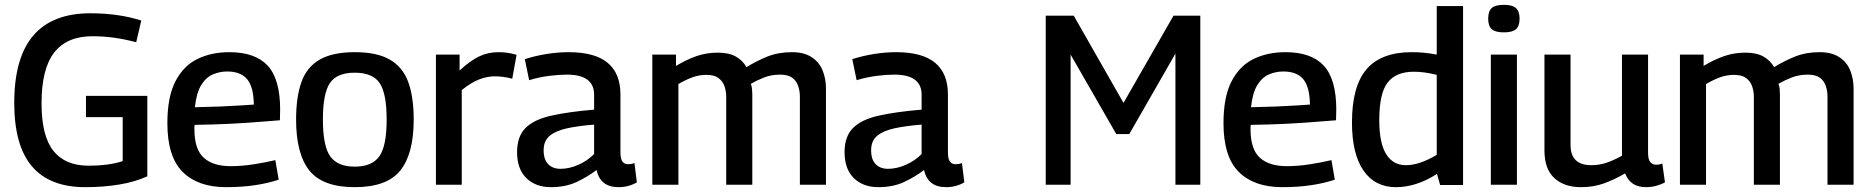

<svg xmlns="http://www.w3.org/2000/svg" viewBox="-20 -765 7752 795"><path d="M39 -339Q39 -526 118 -618Q197 -710 354 -710Q413 -710 465.5 -702.5Q518 -695 565 -680L544 -590Q452 -615 363 -615Q257 -615 204.5 -547.5Q152 -480 152 -337Q152 -202 201 -140.5Q250 -79 346 -79Q432 -79 488 -98V-280H336V-368H590V-35Q540 -12 474.5 -1Q409 10 333 10Q186 10 112.5 -76Q39 -162 39 -339Z M916 10Q800 10 736.5 -53Q673 -116 673 -255Q673 -364 706.5 -428.5Q740 -493 798 -521Q856 -549 929 -549Q1037 -549 1088.5 -493Q1140 -437 1140 -311Q1140 -304 1139.5 -291Q1139 -278 1139 -267Q1109 -265 1056 -260.5Q1003 -256 933.5 -252.5Q864 -249 786 -248Q785 -243 785 -239Q785 -235 785 -230Q785 -147 823.5 -112Q862 -77 935 -77Q981 -77 1029.5 -84.5Q1078 -92 1120 -102L1134 -21Q1089 -6 1034.5 2Q980 10 916 10ZM787 -321Q842 -322 892 -324Q942 -326 978.5 -328.5Q1015 -331 1031 -332Q1030 -406 1003 -437.5Q976 -469 921 -469Q890 -469 861.5 -457Q833 -445 813 -412.5Q793 -380 787 -321Z M1206 -270Q1206 -363 1228 -425Q1250 -487 1303.5 -518Q1357 -549 1449 -549Q1541 -549 1594.5 -518Q1648 -487 1670.5 -425Q1693 -363 1693 -270Q1693 -128 1637.5 -59Q1582 10 1449 10Q1316 10 1261 -59Q1206 -128 1206 -270ZM1317 -270Q1317 -160 1347.5 -117.5Q1378 -75 1449 -75Q1520 -75 1550.5 -117.5Q1581 -160 1581 -270Q1581 -378 1552 -421Q1523 -464 1449 -464Q1375 -464 1346 -421Q1317 -378 1317 -270Z M1883 -539V-473Q1926 -513 1963 -531Q2000 -549 2044 -549Q2083 -549 2119 -538L2101 -439Q2064 -449 2029 -449Q1997 -449 1963.5 -436Q1930 -423 1892 -392V0H1785V-539Z M2121 -135Q2121 -200 2156 -235Q2191 -270 2262 -286Q2333 -302 2440 -311V-373Q2440 -456 2327 -456Q2296 -456 2255 -451Q2214 -446 2171 -433L2153 -520Q2196 -534 2243.5 -541.5Q2291 -549 2334 -549Q2443 -549 2496 -505Q2549 -461 2549 -374V-136Q2549 -106 2557.5 -95.5Q2566 -85 2581 -85Q2586 -85 2593 -86Q2600 -87 2607 -90L2617 -10Q2583 10 2541 10Q2466 10 2450 -61Q2412 -32 2366.5 -11Q2321 10 2261 10Q2198 10 2159.5 -27.5Q2121 -65 2121 -135ZM2231 -143Q2231 -104 2250 -85Q2269 -66 2301 -66Q2337 -66 2374.5 -82.5Q2412 -99 2440 -127V-249Q2376 -244 2329 -234Q2282 -224 2256.5 -203Q2231 -182 2231 -143Z M2681 0V-539H2779V-492Q2822 -518 2863.5 -532.5Q2905 -547 2952 -547Q2998 -547 3026.5 -531Q3055 -515 3071 -487Q3113 -513 3158 -531Q3203 -549 3259 -549Q3309 -549 3340.5 -528.5Q3372 -508 3386 -473.5Q3400 -439 3400 -399V0H3292V-366Q3292 -388 3285 -409Q3278 -430 3260.5 -443Q3243 -456 3210 -456Q3174 -456 3143.5 -444Q3113 -432 3089 -418Q3093 -407 3094 -395.5Q3095 -384 3095 -373V0H2987V-365Q2987 -387 2980 -407.5Q2973 -428 2955.5 -441.5Q2938 -455 2905 -455Q2874 -455 2846 -444.5Q2818 -434 2789 -417V0Z M3477 -135Q3477 -200 3512 -235Q3547 -270 3618 -286Q3689 -302 3796 -311V-373Q3796 -456 3683 -456Q3652 -456 3611 -451Q3570 -446 3527 -433L3509 -520Q3552 -534 3599.5 -541.5Q3647 -549 3690 -549Q3799 -549 3852 -505Q3905 -461 3905 -374V-136Q3905 -106 3913.5 -95.5Q3922 -85 3937 -85Q3942 -85 3949 -86Q3956 -87 3963 -90L3973 -10Q3939 10 3897 10Q3822 10 3806 -61Q3768 -32 3722.5 -11Q3677 10 3617 10Q3554 10 3515.5 -27.5Q3477 -65 3477 -135ZM3587 -143Q3587 -104 3606 -85Q3625 -66 3657 -66Q3693 -66 3730.5 -82.5Q3768 -99 3796 -127V-249Q3732 -244 3685 -234Q3638 -224 3612.5 -203Q3587 -182 3587 -143Z M4310 0V-700H4426L4632 -339L4839 -700H4950V0H4847V-543L4656 -210H4602L4413 -539V0Z M5289 10Q5173 10 5109.5 -53Q5046 -116 5046 -255Q5046 -364 5079.5 -428.5Q5113 -493 5171 -521Q5229 -549 5302 -549Q5410 -549 5461.5 -493Q5513 -437 5513 -311Q5513 -304 5512.5 -291Q5512 -278 5512 -267Q5482 -265 5429 -260.5Q5376 -256 5306.5 -252.5Q5237 -249 5159 -248Q5158 -243 5158 -239Q5158 -235 5158 -230Q5158 -147 5196.5 -112Q5235 -77 5308 -77Q5354 -77 5402.5 -84.5Q5451 -92 5493 -102L5507 -21Q5462 -6 5407.5 2Q5353 10 5289 10ZM5160 -321Q5215 -322 5265 -324Q5315 -326 5351.5 -328.5Q5388 -331 5404 -332Q5403 -406 5376 -437.5Q5349 -469 5294 -469Q5263 -469 5234.5 -457Q5206 -445 5186 -412.5Q5166 -380 5160 -321Z M5943 1 5930 -45Q5845 10 5760 10Q5673 10 5625.5 -59Q5578 -128 5578 -258Q5578 -408 5638.5 -478.5Q5699 -549 5826 -549Q5877 -549 5929 -539V-740H6038V1ZM5929 -124V-455Q5901 -462 5878 -465Q5855 -468 5834 -468Q5760 -468 5725.5 -423Q5691 -378 5691 -267Q5691 -173 5719.5 -127Q5748 -81 5801 -81Q5858 -81 5929 -124Z M6207 -631Q6172 -631 6157 -644Q6142 -657 6142 -688Q6142 -718 6156.5 -731.5Q6171 -745 6207 -745Q6242 -745 6257 -731.5Q6272 -718 6272 -688Q6272 -657 6257 -644Q6242 -631 6207 -631ZM6153 0V-539H6261V0Z M6526 10Q6457 10 6416 -27.5Q6375 -65 6375 -142V-539H6483V-165Q6483 -81 6569 -81Q6603 -81 6633 -91.5Q6663 -102 6696 -120V-539H6804V-133Q6804 -104 6813.5 -93.5Q6823 -83 6838 -83Q6851 -83 6863 -88L6874 -10Q6858 -1 6837.5 4.5Q6817 10 6795 10Q6731 10 6709 -47Q6664 -21 6621 -5.5Q6578 10 6526 10Z M6936 0V-539H7034V-492Q7077 -518 7118.5 -532.5Q7160 -547 7207 -547Q7253 -547 7281.5 -531Q7310 -515 7326 -487Q7368 -513 7413 -531Q7458 -549 7514 -549Q7564 -549 7595.5 -528.5Q7627 -508 7641 -473.5Q7655 -439 7655 -399V0H7547V-366Q7547 -388 7540 -409Q7533 -430 7515.5 -443Q7498 -456 7465 -456Q7429 -456 7398.5 -444Q7368 -432 7344 -418Q7348 -407 7349 -395.5Q7350 -384 7350 -373V0H7242V-365Q7242 -387 7235 -407.5Q7228 -428 7210.5 -441.5Q7193 -455 7160 -455Q7129 -455 7101 -444.5Q7073 -434 7044 -417V0Z"/></svg>

Font: Georama Medium
Style: Regular
Weight: 500
Designer: Jean-Baptiste Levee
Foundry: Production Type
Version: Version 1.000